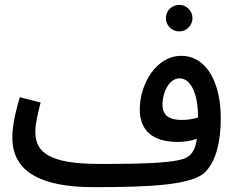

<svg xmlns="http://www.w3.org/2000/svg" viewBox="-20 -753 974 794"><path d="M722 -623C751 -623 776 -648 776 -678C776 -708 751 -733 722 -733C690 -733 666 -708 666 -678C666 -648 690 -623 722 -623ZM367 21C606 21 781 12 831 -44C873 -89 893 -165 893 -264C893 -404 839 -522 729 -522C627 -522 558 -407 558 -300C558 -213 612 -166 715 -166C741 -166 769 -170 794 -179C789 -142 778 -120 759 -106C724 -79 584 -75 393 -75C186 -75 126 -121 126 -209C126 -245 140 -297 148 -329L62 -351C47 -301 31 -237 31 -184C31 -43 149 21 367 21ZM652 -319C652 -377 683 -429 722 -429C772 -429 799 -359 799 -270V-267C778 -260 753 -257 731 -257C678 -257 652 -277 652 -319Z"/></svg>

Font: Noto Sans Arabic UI SmCn Md
Style: Regular
Weight: 500
Width: 4
Designer: Monotype Design Team, Nadine Chahine and Nizar Qandah
Foundry: Monotype Imaging Inc.
Version: Version 2.010